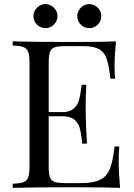

<svg xmlns="http://www.w3.org/2000/svg" viewBox="-20 -908 649 928"><path d="M42 0ZM560.5 0Q492.7 -2.9 331.5 -2.9Q139.6 -2.9 41.5 0V-20Q77.6 -21.5 94 -27.8Q110.4 -34.2 116.5 -51.3Q122.6 -68.4 122.6 -106V-602.1Q122.6 -639.6 116.5 -656.7Q110.4 -673.8 94 -680.2Q77.6 -686.5 41.5 -688V-708Q139.6 -705.1 331.5 -705.1Q478.5 -705.1 540.5 -708Q533.7 -642.6 533.7 -589.8Q533.7 -550.8 536.6 -527.8H513.7Q506.3 -592.8 495.4 -624.5Q484.4 -656.2 458.3 -670.7Q432.1 -685.1 379.4 -685.1H296.4Q260.3 -685.1 243.9 -679.2Q227.5 -673.3 221.4 -656.5Q215.3 -639.6 215.3 -602.1V-366.2H281.7Q316.9 -366.2 335.7 -382.8Q354.5 -399.4 361.1 -421.9Q367.7 -444.3 372.1 -478.5Q372.6 -487.3 374.5 -498H397.5Q394 -448.7 394 -403.8L394.5 -356Q394.5 -305.2 400.4 -213.9H377.4L376 -228Q371.6 -267.6 364.7 -291Q357.9 -314.5 338.6 -330.3Q319.3 -346.2 281.7 -346.2H215.3V-106Q215.3 -68.4 221.4 -51.5Q227.5 -34.7 243.9 -28.8Q260.3 -22.9 296.4 -22.9H369.6Q432.1 -22.9 464.6 -39.6Q497.1 -56.2 511.5 -92.8Q525.9 -129.4 533.7 -200.2H556.6Q553.7 -173.3 553.7 -127.9Q553.7 -71.3 560.5 0ZM257.8 -830.1Q257.8 -814.5 249.8 -801Q241.7 -787.6 228.3 -779.8Q214.8 -772 199.7 -772Q175.8 -772 158.7 -789.1Q141.6 -806.2 141.6 -830.1Q141.6 -845.2 149.4 -858.6Q157.2 -872.1 170.7 -880.1Q184.1 -888.2 199.7 -888.2Q214.8 -888.2 228.3 -880.1Q241.7 -872.1 249.8 -858.6Q257.8 -845.2 257.8 -830.1ZM469.7 -830.1Q469.7 -814.5 461.7 -801Q453.6 -787.6 440.4 -779.8Q427.2 -772 411.6 -772Q387.7 -772 370.6 -789.1Q353.5 -806.2 353.5 -830.1Q353.5 -845.2 361.3 -858.6Q369.1 -872.1 382.6 -880.1Q396 -888.2 411.6 -888.2Q426.8 -888.2 440.2 -880.1Q453.6 -872.1 461.7 -858.6Q469.7 -845.2 469.7 -830.1Z"/></svg>

Font: Playfair Display SC
Style: Regular
Weight: 400
Designer: Claus Eggers Sørensen
Foundry: Claus Eggers Sørensen
Version: Version 1.004;PS 001.004;hotconv 1.0.70;makeotf.lib2.5.58329